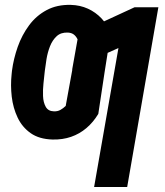

<svg xmlns="http://www.w3.org/2000/svg" viewBox="-20 -558 673 782"><path d="M199.7 -104.5Q214.8 -104 226.1 -110.4Q237.3 -116.7 247.6 -126.5L278.3 -294.9L410.6 -294.4L380.4 -94.2Q359.9 -60.1 332 -36.4Q304.2 -12.7 269.5 -0.7Q234.9 11.2 194.3 10.3Q139.6 8.8 105 -15.6Q70.3 -40 51.8 -79.1Q33.2 -118.2 27.8 -164.3Q22.5 -210.4 27.3 -255.4L28.8 -270Q35.2 -318.8 52.2 -367.2Q69.3 -415.5 98.4 -454.8Q127.4 -494.1 169.9 -516.8Q212.4 -539.6 268.6 -538.1Q306.2 -537.1 337.9 -522.7Q369.6 -508.3 393.6 -482.9Q417.5 -457.5 431.2 -423.3L406.2 -265.1L273.9 -274.4L295.9 -397.9Q289.6 -410.6 280.5 -417.5Q271.5 -424.3 257.3 -425.3Q228.5 -426.8 210.9 -410.6Q193.4 -394.5 183.6 -369.4Q173.8 -344.2 169.4 -317.4Q165 -290.5 162.6 -270L161.1 -256.3Q159.7 -242.2 157 -217.5Q154.3 -192.9 155.3 -167Q156.2 -141.1 166.3 -123Q176.3 -105 199.7 -104.5ZM625 -528.3 498 203.6H363.3L462.4 -362.3L356 -314.9L381.8 -460.9L527.8 -528.3Z"/></svg>

Font: Roboto Condensed
Style: Bold Italic
Weight: 700
Italic angle: -12°
Designer: Christian Robertson
Foundry: Google
Version: Version 3.0